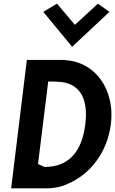

<svg xmlns="http://www.w3.org/2000/svg" viewBox="-20 -1031 630 1051"><path d="M217 -966 375 -775 579 -966 516 -1011 390 -895 292 -1011ZM236 0C276 0 316 -8 352 -25C471 -76 567 -193 587 -352C593 -404 590 -452 578 -495C548 -610 461 -691 346 -701C338 -702 330 -703 322 -703H127L41 0ZM224 -117 188 -133 244 -585C270 -585 293 -584 317 -582C424 -568 463 -482 447 -351C430 -213 366 -117 224 -117Z"/></svg>

Font: Bluebird
Style: NrwObl
Weight: 400
Designer: Jasper
Foundry: Cannot Into Space Fonts
Version: Version 0.98